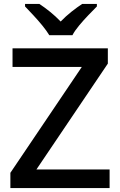

<svg xmlns="http://www.w3.org/2000/svg" viewBox="-20 -961 614 981"><path d="M540 0H33V-78L398 -619H44V-714H531V-636L166 -95H540ZM232 -781Q218 -804 196 -831Q174 -858 150 -883.5Q126 -909 108 -928V-941H181Q207 -924 235.5 -901Q264 -878 290 -851Q316 -878 345 -901Q374 -924 400 -941H475V-928Q456 -909 431.5 -883.5Q407 -858 384.5 -831Q362 -804 350 -781Z"/></svg>

Font: Noto Sans Thaana Medium
Style: Regular
Weight: 500
Designer: David Williams
Foundry: Google Inc.
Version: Version 3.001; ttfautohint (v1.8.4.7-5d5b)